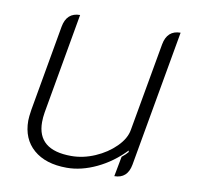

<svg xmlns="http://www.w3.org/2000/svg" viewBox="-64 -575 670 651"><g transform="rotate(10 271.0 -250.0)"><path d="M424 -40Q415 9 370 9L383 -60Q397 -71 404 -80L403 -85Q361 -41 308.5 -16Q256 9 206 9Q133 9 91.5 -27Q50 -63 50 -126Q50 -138 54 -164L106 -459Q115 -509 161 -509L100 -163Q97 -145 97 -129Q97 -33 214 -33Q255 -33 295.5 -50.5Q336 -68 364.5 -96.5Q393 -125 398 -155L452 -459Q461 -509 507 -509Z"/></g></svg>

Font: K2D Thin
Style: Italic
Weight: 100
Italic angle: -10°
Designer: Katatrad Aksorn Co.,Ltd.
Foundry: Cadson Demak Co.,Ltd.
Version: Version 1.000; ttfautohint (v1.6)